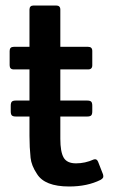

<svg xmlns="http://www.w3.org/2000/svg" viewBox="-20 -665 409 697"><path d="M199 -413V-300H296Q307 -300 311 -296Q315 -292 315 -281V-261Q315 -250 311 -246Q307 -242 296 -242H199V-161Q199 -114 211 -93Q223 -72 256 -72Q289 -72 320 -86Q331 -90 336 -78L354 -32Q355 -29 355 -23.5Q355 -18 345 -12Q297 12 231 12Q142 12 114 -34Q94 -64 91 -92Q87 -130 87 -172V-242H38Q27 -242 23 -246Q19 -250 19 -261V-281Q19 -292 23 -296Q27 -300 38 -300H87V-413H30Q15 -413 15 -428V-480Q15 -495 30 -495H87V-630Q87 -645 102 -645H184Q199 -645 199 -630V-495H300Q315 -495 315 -480V-428Q315 -413 300 -413Z"/></svg>

Font: Crete Round
Style: Regular
Weight: 400
Designer: Veronika Burian
Foundry: TypeTogether
Version: Version 1.001